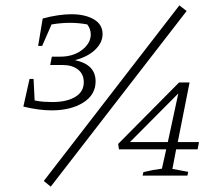

<svg xmlns="http://www.w3.org/2000/svg" viewBox="-20 -654 815 715"><path d="M90 -360H105L109 -280Q128 -276 144.5 -275Q161 -274 175 -274Q228 -274 260 -293Q292 -312 292 -348Q292 -378 270.5 -395Q249 -412 212 -412H167L173 -443H204Q253 -443 285.5 -468Q318 -493 318 -526Q318 -546 305 -563Q274 -569 240 -569Q208 -569 172 -563L137 -483H122L139 -585Q168 -593 195.5 -597Q223 -601 245 -601Q297 -601 329.5 -582Q362 -563 362 -527Q362 -495 334 -468.5Q306 -442 259 -430Q336 -414 336 -351Q336 -301 290 -272Q244 -243 172 -243Q149 -243 122.5 -246.5Q96 -250 67 -257ZM169 41 143 20 648 -634 675 -613ZM511 0 514 -13Q550 -22 583 -26L599 -98H423L420 -118L647 -347H686L642 -125H721L716 -98H636L622 -25L681 -14L678 0ZM464 -125H605L644 -306Z"/></svg>

Font: Piazzolla SC ExtraLight
Style: Italic
Weight: 200
Italic angle: -11.3°
Designer: Juan Pablo del Peral
Foundry: Huerta Tipografica
Version: Version 1.330